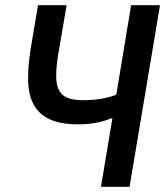

<svg xmlns="http://www.w3.org/2000/svg" viewBox="-20 -718 640 738"><path d="M368 0H478L595 -698H484L427 -354C388 -339 348 -333 299 -333C232 -333 196 -353 196 -426C196 -449 198 -472 203 -504L236 -698H126L97 -525C92 -490 88 -456 88 -417C88 -302 143 -240 279 -240C330 -240 371 -248 407 -263H412Z"/></svg>

Font: IBM Mono Medium
Style: Italic
Weight: 500
Italic angle: -9°
Monospace: yes
Designer: Mike Abbink, Paul van der Laan, Pieter van Rosmalen
Foundry: Bold Monday
Version: Version 2.3